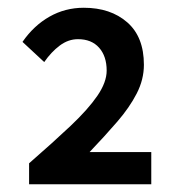

<svg xmlns="http://www.w3.org/2000/svg" viewBox="-20 -909 460 495"><path d="M55 -434V-488Q117 -542 162 -584.5Q207 -627 231 -662Q255 -697 255 -727Q255 -764 235.5 -786Q216 -808 181 -808Q156 -808 134 -791.5Q112 -775 94 -749L38 -801Q67 -843 107.5 -866Q148 -889 196 -889Q265 -889 308 -851.5Q351 -814 351 -742Q351 -704 332.5 -668Q314 -632 282.5 -595.5Q251 -559 211 -517H370V-434Z"/></svg>

Font: Noto Sans SC SemiBold
Style: Regular
Weight: 600
Designer: Ryoko NISHIZUKA 西塚涼子 (kana, bopomofo & ideographs); Paul D. Hunt (Latin, Greek & Cyrillic); Sandoll Communications 산돌커뮤니
Foundry: Adobe
Version: Version 2.004-H2;hotconv 1.0.118;makeotfexe 2.5.65603